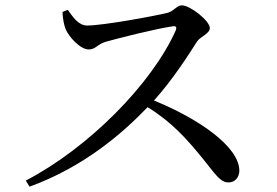

<svg xmlns="http://www.w3.org/2000/svg" viewBox="-20 -713 1040 722"><path d="M215 -668C216 -641 221 -618 227 -603C239 -575 281 -527 314 -527C340 -527 346 -547 378 -556C431 -571 567 -605 629 -614C640 -616 646 -613 641 -599C551 -397 312 -156 77 -34L91 -11C297 -86 442 -213 535 -310C626 -254 682 -191 743 -116C790 -58 808 -27 839 -27C866 -27 880 -49 880 -71C880 -163 722 -269 559 -335C630 -414 688 -505 721 -557C734 -576 769 -586 769 -608C769 -634 696 -693 663 -693C646 -693 633 -671 611 -665C558 -652 367 -617 308 -617C274 -617 253 -651 235 -676Z"/></svg>

Font: Noto Serif KR Medium
Style: Regular
Weight: 500
Designer: Ryoko NISHIZUKA 西塚涼子 (kana & ideographs); Frank Grießhammer (Latin, Greek & Cyrillic); Wenlong ZHANG 张文龙 (bopomofo); San
Foundry: Adobe
Version: Version 2.001;hotconv 1.1.0;makeotfexe 2.6.0